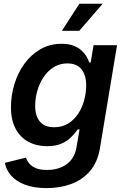

<svg xmlns="http://www.w3.org/2000/svg" viewBox="-20 -782 662 1018"><path d="M227.5 215.3Q159.7 215.3 112.5 197.3Q65.4 179.2 38.8 148.7Q12.2 118.2 5.9 81.5L117.2 53.7Q122.6 69.3 134.5 84.2Q146.5 99.1 169.2 109.1Q191.9 119.1 229 119.1Q291 119.1 333 88.9Q375 58.6 385.3 0L401.9 -96.2L391.1 -95.2Q377 -73.7 356 -53.5Q335 -33.2 304.4 -20Q273.9 -6.8 230 -6.8Q173.8 -6.8 130.4 -30.3Q86.9 -53.7 62.5 -99.9Q38.1 -146 38.1 -213.4Q38.1 -275.4 56.2 -335.2Q74.2 -395 109.1 -443.4Q144 -491.7 193.8 -520.8Q243.7 -549.8 306.6 -549.8Q342.8 -549.8 368.4 -540.3Q394 -530.8 411.1 -515.4Q428.2 -500 438.5 -482.7Q448.7 -465.3 453.6 -450.2L460.9 -451.7L476.1 -542.5H600.6L509.8 4.4Q497.6 77.6 457.8 124.3Q418 170.9 358.6 193.1Q299.3 215.3 227.5 215.3ZM267.1 -107.4Q310.1 -107.4 341.8 -127.2Q373.5 -147 394.8 -179.4Q416 -211.9 426.5 -251.2Q437 -290.5 437 -329.6Q437 -383.3 412.1 -414.6Q387.2 -445.8 337.4 -445.8Q295.9 -445.8 264.2 -425.5Q232.4 -405.3 210.4 -372.1Q188.5 -338.9 177.5 -299.1Q166.5 -259.3 166.5 -219.7Q166.5 -167 191.7 -137.2Q216.8 -107.4 267.1 -107.4ZM308.1 -618.7 400.9 -762.2H524.4L400.4 -618.7Z"/></svg>

Font: Inter 16pt SemiBold
Style: Italic
Weight: 600
Italic angle: -9.3988°
Version: Version 4.001;git-66647c0bb